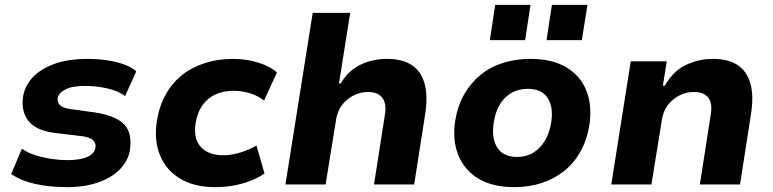

<svg xmlns="http://www.w3.org/2000/svg" viewBox="-20 -758 3177 789"><path d="M256 11Q182 11 123 -2.5Q64 -16 26 -43L70 -147Q94 -130 126 -120Q158 -110 191.5 -105Q225 -100 255 -100Q310 -100 339.5 -113.5Q369 -127 372 -151Q375 -170 363 -181.5Q351 -193 320 -198L204 -212Q127 -222 96.5 -261.5Q66 -301 75 -362Q82 -404 113 -438.5Q144 -473 201 -494.5Q258 -516 340 -516Q381 -516 419 -510.5Q457 -505 489 -493.5Q521 -482 540 -465L494 -363Q466 -385 420 -395Q374 -405 331 -405Q276 -405 248.5 -390.5Q221 -376 217 -355Q215 -337 227 -325.5Q239 -314 268 -310L376 -295Q459 -281 491.5 -245.5Q524 -210 514 -141Q506 -96 472 -61.5Q438 -27 382.5 -8Q327 11 256 11Z M864 11Q778 11 720 -24Q662 -59 637 -121Q612 -183 625 -263Q635 -324 662 -371.5Q689 -419 730 -451Q771 -483 824 -499.5Q877 -516 938 -516Q993 -516 1042 -500.5Q1091 -485 1118 -460L1065 -345Q1041 -364 1008 -374.5Q975 -385 941 -385Q909 -385 882.5 -376.5Q856 -368 835.5 -351Q815 -334 802 -309Q789 -284 784 -252Q774 -189 805 -154.5Q836 -120 898 -120Q932 -120 968.5 -131.5Q1005 -143 1034 -160L1067 -45Q1044 -29 1012 -16Q980 -3 942.5 4Q905 11 864 11Z M1153 0 1265 -705H1419L1373 -415H1380Q1412 -469 1462 -492.5Q1512 -516 1571 -516Q1633 -516 1671.5 -491Q1710 -466 1724.5 -415.5Q1739 -365 1727 -288L1682 0H1517L1561 -282Q1567 -315 1561 -336Q1555 -357 1538 -368.5Q1521 -380 1492 -380Q1460 -380 1431.5 -365Q1403 -350 1384.5 -325Q1366 -300 1361 -266L1318 0Z M2093 11Q2004 11 1946 -24Q1888 -59 1863 -121.5Q1838 -184 1851 -264Q1861 -324 1888 -371Q1915 -418 1955 -450.5Q1995 -483 2047 -499.5Q2099 -516 2160 -516Q2249 -516 2307 -481.5Q2365 -447 2389.5 -386Q2414 -325 2402 -244Q2392 -183 2365.5 -135.5Q2339 -88 2298.5 -55.5Q2258 -23 2206 -6Q2154 11 2093 11ZM2105 -113Q2143 -113 2171.5 -130.5Q2200 -148 2219 -179.5Q2238 -211 2245 -254Q2255 -318 2230.5 -355.5Q2206 -393 2149 -393Q2111 -393 2082 -376.5Q2053 -360 2034 -328.5Q2015 -297 2009 -254Q1999 -190 2023.5 -151.5Q2048 -113 2105 -113ZM2226 -593 2248 -738H2394L2371 -593ZM1993 -593 2015 -738H2160L2138 -593Z M2492 0 2572 -506H2720L2704 -406H2712Q2746 -466 2798.5 -491Q2851 -516 2910 -516Q2972 -516 3010.5 -491Q3049 -466 3063.5 -415.5Q3078 -365 3066 -288L3021 0H2856L2900 -282Q2906 -315 2900.5 -336Q2895 -357 2878 -368.5Q2861 -380 2831 -380Q2799 -380 2770.5 -365Q2742 -350 2723.5 -325Q2705 -300 2700 -266L2657 0Z"/></svg>

Font: Nunito Sans 6pt ExtraBold
Style: Italic
Weight: 800
Italic angle: -9°
Version: Version 3.101;gftools[0.9.27]